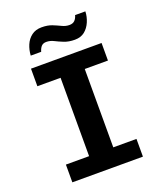

<svg xmlns="http://www.w3.org/2000/svg" viewBox="-159 -988 918 1089"><g transform="rotate(-20 300.0 -443.0)"><path d="M87 0V-107H227V-580H87V-686H513V-580H373V-107H513V0ZM111 -756Q113 -790 125.5 -819.5Q138 -849 162.5 -867.5Q187 -886 223 -886Q260 -886 286 -875.5Q312 -865 333.5 -854.5Q355 -844 377 -844Q398 -844 409.5 -855.5Q421 -867 426 -886H488Q487 -854 474 -823.5Q461 -793 437.5 -774Q414 -755 378 -755Q341 -755 313.5 -766Q286 -777 264.5 -788Q243 -799 220 -799Q201 -799 190.5 -788Q180 -777 174 -756Z"/></g></svg>

Font: Chivo Mono Medium SemiBold
Style: Regular
Weight: 600
Monospace: yes
Version: Version 1.008